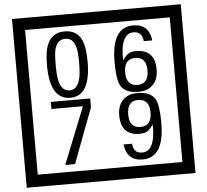

<svg xmlns="http://www.w3.org/2000/svg" viewBox="-65 -1030 1285 1190"><g transform="rotate(-5 577.5 -435.0)"><path d="M1103 90H53V-960H1103ZM1028 15V-885H128V15ZM497 -656Q497 -442 371 -442Q244 -442 244 -656Q244 -744 265 -789Q294 -855 371 -855Q448 -855 477 -789Q497 -745 497 -656ZM444 -656Q444 -723 435 -752Q420 -809 371 -809Q322 -809 306 -752Q298 -723 298 -656Q298 -587 306 -553Q322 -488 371 -488Q419 -488 435 -554Q444 -587 444 -656ZM919 -569Q919 -511 886.5 -476.5Q854 -442 795 -442Q711 -442 684 -493Q663 -531 663 -639Q663 -855 797 -855Q895 -855 908 -752H855Q850 -812 796 -812Q713 -812 717 -645Q738 -673 748 -680Q768 -695 801 -695Q919 -695 919 -569ZM862 -569Q862 -653 793 -653Q723 -653 723 -569Q723 -485 793 -485Q862 -485 862 -569ZM493 -372 364 -30H303L444 -383H248V-427H493ZM919 -238Q919 -22 784 -22Q687 -22 674 -125H727Q731 -65 785 -65Q868 -65 865 -232Q844 -205 834 -197Q814 -182 780 -182Q663 -182 663 -308Q663 -366 695.5 -400.5Q728 -435 786 -435Q870 -435 898 -385Q919 -346 919 -238ZM858 -308Q858 -392 788 -392Q719 -392 719 -308Q719 -224 788 -224Q858 -224 858 -308Z"/></g></svg>

Font: Unicode BMP Fallback SIL
Style: Regular
Weight: 400
Foundry: NRSI, SIL International
Version: Version 5.1 Based on Unicode 5.1